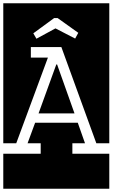

<svg xmlns="http://www.w3.org/2000/svg" viewBox="-32 -937 686 1170"><path d="M634 -917V-64H555L342 -650H156V-586H260L67 -64H-12V-917ZM422 -246H203L311 -544H316ZM-12 213V0H216V-64H136L182 -189H442L486 -64H409V0H634V213ZM445 -737 319 -827H298L171 -734L190 -701L306 -764L426 -702Z"/></svg>

Font: Zilla Slab Regular Highlight
Style: Regular
Weight: 410
Designer: Typotheque Type Foundry
Foundry: Typotheque type foundry
Version: Version 1.0; 2017